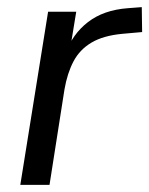

<svg xmlns="http://www.w3.org/2000/svg" viewBox="-20 -519 419 539"><path d="M37 0 115 -486H194L175 -370H165Q183 -423 227 -457Q271 -491 339 -496L378 -499L379 -429L323 -424Q270 -419 237 -399.5Q204 -380 186.5 -347Q169 -314 161 -268L119 0Z"/></svg>

Font: Nunito Sans 12pt
Style: Italic
Weight: 400
Italic angle: -9°
Designer: Vernon Adams
Foundry: Vernon Adams
Version: Version 3.101;gftools[0.9.27]